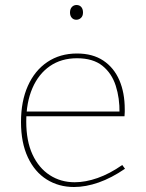

<svg xmlns="http://www.w3.org/2000/svg" viewBox="-20 -742 586 768"><path d="M276 6Q215 6 167 -24Q119 -54 91.5 -112.5Q64 -171 64 -254Q64 -337 91.5 -398.5Q119 -460 169.5 -494Q220 -528 288 -528Q351 -528 393.5 -499.5Q436 -471 457.5 -421Q479 -371 479 -305Q479 -300 479 -294Q479 -288 478 -277H73V-296H467L458 -290Q459 -349 443 -399Q427 -449 389.5 -479Q352 -509 288 -509Q225 -509 179.5 -477.5Q134 -446 109.5 -389Q85 -332 85 -256Q85 -178 110 -124Q135 -70 179 -41.5Q223 -13 279 -13Q322 -13 370.5 -30Q419 -47 469 -82L480 -67Q426 -30 374.5 -12Q323 6 276 6ZM285 -663Q274 -663 267 -671Q260 -679 260 -692Q260 -706 267.5 -714Q275 -722 286 -722Q298 -722 305 -714Q312 -706 312 -692Q312 -678 304 -670.5Q296 -663 285 -663Z"/></svg>

Font: Bitter Thin Thin
Style: Regular
Weight: 250
Version: Version 2.002